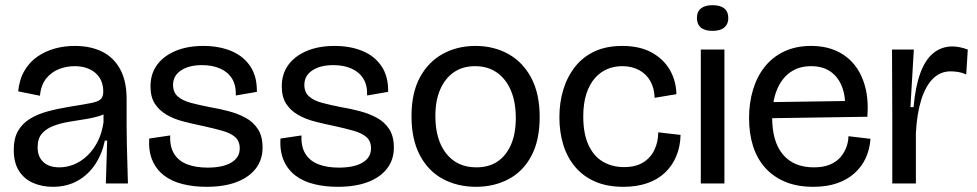

<svg xmlns="http://www.w3.org/2000/svg" viewBox="-20 -707 3764 740"><path d="M183 13Q142 13 107.5 -2Q73 -17 53 -48.5Q33 -80 33 -130Q33 -173 49 -201.5Q65 -230 94.5 -248.5Q124 -267 165 -278Q206 -289 256 -297Q308 -305 334 -310.5Q360 -316 369 -325.5Q378 -335 378 -354Q378 -400 347.5 -426Q317 -452 267 -452Q237 -452 208 -441Q179 -430 158.5 -405Q138 -380 134 -338L50 -355Q55 -402 74.5 -435Q94 -468 124.5 -489Q155 -510 191.5 -520Q228 -530 268 -530Q329 -530 373.5 -508Q418 -486 443 -440.5Q468 -395 468 -325V-222Q468 -186 469 -148.5Q470 -111 471 -73.5Q472 -36 473 0H388Q389 -41 390.5 -81Q392 -121 393 -165H384Q374 -115 347.5 -74.5Q321 -34 279.5 -10.5Q238 13 183 13ZM209 -62Q237 -62 264.5 -73Q292 -84 316 -106.5Q340 -129 356.5 -161.5Q373 -194 379 -236V-281L406 -285Q393 -270 367.5 -261.5Q342 -253 310 -248Q278 -243 245.5 -237.5Q213 -232 185.5 -221.5Q158 -211 141.5 -192Q125 -173 125 -139Q125 -103 147 -82.5Q169 -62 209 -62Z M776 13Q726 13 684 2.5Q642 -8 612.5 -30.5Q583 -53 567.5 -88.5Q552 -124 555 -173L636 -185Q634 -141 651.5 -113.5Q669 -86 702 -73.5Q735 -61 780 -61Q839 -61 871.5 -80.5Q904 -100 904 -135Q904 -163 886.5 -178.5Q869 -194 837 -203Q805 -212 764 -221Q725 -229 688 -238.5Q651 -248 622.5 -264.5Q594 -281 577 -307Q560 -333 560 -374Q560 -422 585 -456.5Q610 -491 656 -510.5Q702 -530 764 -530Q823 -530 870 -511Q917 -492 944 -452.5Q971 -413 970 -353L889 -339Q890 -379 874 -404.5Q858 -430 828 -443Q798 -456 759 -456Q708 -456 677.5 -435.5Q647 -415 647 -380Q647 -351 665.5 -335Q684 -319 716 -310.5Q748 -302 789 -294Q825 -288 861 -278.5Q897 -269 926.5 -253Q956 -237 974 -209.5Q992 -182 992 -138Q992 -91 965.5 -57Q939 -23 891 -5Q843 13 776 13Z M1282 13Q1232 13 1190 2.5Q1148 -8 1118.5 -30.5Q1089 -53 1073.5 -88.5Q1058 -124 1061 -173L1142 -185Q1140 -141 1157.5 -113.5Q1175 -86 1208 -73.5Q1241 -61 1286 -61Q1345 -61 1377.5 -80.5Q1410 -100 1410 -135Q1410 -163 1392.5 -178.5Q1375 -194 1343 -203Q1311 -212 1270 -221Q1231 -229 1194 -238.5Q1157 -248 1128.5 -264.5Q1100 -281 1083 -307Q1066 -333 1066 -374Q1066 -422 1091 -456.5Q1116 -491 1162 -510.5Q1208 -530 1270 -530Q1329 -530 1376 -511Q1423 -492 1450 -452.5Q1477 -413 1476 -353L1395 -339Q1396 -379 1380 -404.5Q1364 -430 1334 -443Q1304 -456 1265 -456Q1214 -456 1183.5 -435.5Q1153 -415 1153 -380Q1153 -351 1171.5 -335Q1190 -319 1222 -310.5Q1254 -302 1295 -294Q1331 -288 1367 -278.5Q1403 -269 1432.5 -253Q1462 -237 1480 -209.5Q1498 -182 1498 -138Q1498 -91 1471.5 -57Q1445 -23 1397 -5Q1349 13 1282 13Z M1815 13Q1743 13 1686.5 -17.5Q1630 -48 1598 -109Q1566 -170 1566 -259Q1566 -349 1598.5 -409Q1631 -469 1687 -499.5Q1743 -530 1812 -530Q1883 -530 1939 -499Q1995 -468 2027.5 -407Q2060 -346 2060 -256Q2060 -166 2028 -106Q1996 -46 1940 -16.5Q1884 13 1815 13ZM1816 -62Q1864 -62 1897.5 -84.5Q1931 -107 1949.5 -149.5Q1968 -192 1968 -252Q1968 -314 1949 -358.5Q1930 -403 1895 -427.5Q1860 -452 1811 -452Q1764 -452 1730 -429Q1696 -406 1677 -363Q1658 -320 1658 -260Q1658 -168 1700 -115Q1742 -62 1816 -62Z M2383 13Q2320 13 2274 -7Q2228 -27 2197 -63.5Q2166 -100 2151 -149Q2136 -198 2136 -255Q2136 -313 2151.5 -363Q2167 -413 2197.5 -451Q2228 -489 2273 -509.5Q2318 -530 2378 -530Q2446 -530 2492 -504.5Q2538 -479 2562 -437Q2586 -395 2587 -344L2503 -330Q2502 -367 2486.5 -394.5Q2471 -422 2443 -437Q2415 -452 2378 -452Q2347 -452 2320 -440.5Q2293 -429 2272.5 -405.5Q2252 -382 2240 -345.5Q2228 -309 2228 -258Q2228 -192 2248 -148.5Q2268 -105 2303.5 -84Q2339 -63 2385 -63Q2430 -63 2459 -81Q2488 -99 2502.5 -130Q2517 -161 2517 -197L2603 -187Q2602 -142 2586.5 -105Q2571 -68 2543 -41.5Q2515 -15 2474.5 -1Q2434 13 2383 13Z M2681 0V-516H2772V0ZM2726 -588Q2696 -588 2681 -601Q2666 -614 2666 -638Q2666 -662 2681.5 -674.5Q2697 -687 2726 -687Q2756 -687 2771.5 -674.5Q2787 -662 2787 -637Q2787 -614 2771.5 -601Q2756 -588 2726 -588Z M3115 13Q3053 13 3007 -6Q2961 -25 2929.5 -60Q2898 -95 2882.5 -143.5Q2867 -192 2867 -252Q2867 -310 2882 -360.5Q2897 -411 2927 -449Q2957 -487 3002 -508.5Q3047 -530 3106 -530Q3160 -530 3202 -511.5Q3244 -493 3272.5 -458Q3301 -423 3314.5 -372.5Q3328 -322 3323 -257L2923 -251V-313L3260 -318L3237 -281Q3240 -334 3225.5 -372Q3211 -410 3181 -431Q3151 -452 3106 -452Q3058 -452 3024.5 -427.5Q2991 -403 2973.5 -358.5Q2956 -314 2956 -254Q2956 -161 2997.5 -111.5Q3039 -62 3117 -62Q3154 -62 3179.5 -73Q3205 -84 3220 -102Q3235 -120 3242.5 -141Q3250 -162 3250 -182L3335 -172Q3332 -131 3316.5 -97.5Q3301 -64 3273 -39Q3245 -14 3205.5 -0.5Q3166 13 3115 13Z M3419 0V-255L3418 -516H3502L3489 -294H3501Q3508 -373 3527 -425Q3546 -477 3577.5 -502.5Q3609 -528 3651 -528Q3664 -528 3679 -525Q3694 -522 3710 -516L3704 -420Q3689 -427 3673.5 -429.5Q3658 -432 3644 -432Q3604 -432 3575.5 -403.5Q3547 -375 3530.5 -322Q3514 -269 3510 -195V0Z"/></svg>

Font: Bricolage Grotesque 72pt
Style: Regular
Weight: 400
Version: Version 1.001;gftools[0.9.33.dev8+g029e19f]